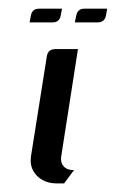

<svg xmlns="http://www.w3.org/2000/svg" viewBox="-20 -426 269 446"><path d="M48.8 -374 51.8 -390.1Q54.7 -405.8 70.8 -405.8H124L121.1 -390.1Q118.2 -374 102.1 -374ZM51.3 -52.7Q51.3 -58.6 51.8 -62L88.9 -295.9Q91.8 -312 108.9 -312H161.1L122.1 -62Q120.1 -48.3 127.9 -39.6Q135.7 -30.8 151.9 -30.8L128.9 0H111.8Q83 0 65.4 -18.1Q51.3 -33.2 51.3 -52.7ZM153.8 -374 157.2 -390.1Q160.2 -405.8 175.8 -405.8H229L226.1 -390.1Q223.1 -374 207 -374Z"/></svg>

Font: Hhenum
Style: Italic
Weight: 400
Designer: T. Christopher White
Version: Version 1.0